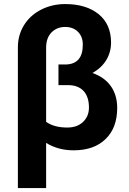

<svg xmlns="http://www.w3.org/2000/svg" viewBox="-20 -741 642 959"><path d="M305.7 -720.7C262.2 -720.7 222.2 -711.4 185.5 -692.9C148.9 -674.3 120.6 -648.4 100.1 -615.7C79.6 -582.5 69.3 -545.4 69.3 -504.9V198.2H210.4V-27.3C250.5 -2.4 296.4 9.8 347.7 9.8C415.5 9.8 468.8 -8.8 507.3 -46.4C545.9 -83.5 565.4 -135.3 565.4 -202.1C565.4 -287.6 521.5 -349.1 441.4 -376.5C500.5 -408.2 534.7 -463.4 534.7 -528.3C534.7 -588.9 514.2 -636.2 473.1 -669.9C431.6 -703.6 376 -720.7 305.7 -720.7ZM393.6 -517.6C393.6 -453.6 365.7 -420.9 310.1 -418.9H272V-315.9H319.3C388.2 -315.9 424.3 -274.4 424.3 -204.1C424.3 -174.8 414.6 -150.9 395 -132.3C375.5 -113.3 349.1 -104 315.9 -104C272.5 -104 237.3 -113.3 210.4 -132.3V-502.9C210.4 -535.2 219.2 -560.5 237.3 -579.1C255.4 -597.2 277.8 -606.4 305.7 -606.4C332 -606.4 353.5 -598.1 369.6 -582C385.7 -565.9 393.6 -544.4 393.6 -517.6Z"/></svg>

Font: Roboto
Style: Bold
Weight: 700
Designer: Google
Version: Version 2.137; 2017